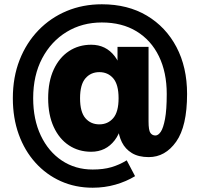

<svg xmlns="http://www.w3.org/2000/svg" viewBox="-20 -724 934 897"><path d="M413 153Q332 153 264 122.5Q196 92 145.5 36Q95 -20 67.5 -96.3Q40 -172.6 40 -265Q40 -363.4 71.5 -443.7Q103 -524 159.5 -582.5Q216 -640.9 291.5 -672.5Q367 -704 456 -704Q577 -704 666 -651Q755 -598 804.5 -504Q854 -410 854 -285Q854 -134 803 -62Q752 10 675 10Q627 10 596 -9Q565 -28 549.5 -59.5Q534 -91 531.5 -128L529 -162L544 -265L529 -367V-505H674V-157Q674 -115 682.7 -103Q691.4 -91 706 -91Q719.3 -91 731.2 -108.5Q743 -126 751 -168.5Q759 -211 759 -285Q759 -386 722.5 -461Q686 -536 618.1 -577.5Q550.1 -619 455.6 -619Q364 -619 291.5 -575Q219 -531 177 -451.5Q135 -372 135 -265.1Q135 -166 170.5 -91Q206 -16 268.8 26Q331.6 68 413 68Q463 68 500.5 57Q538 46 572 25L611 99Q570 124 519.5 138.5Q469 153 413 153ZM406 -15Q347.6 -15 302.3 -44.8Q256.9 -74.6 230.9 -131Q205 -187.3 205 -265Q205 -343 230.9 -399.1Q256.9 -455.2 302.3 -485.1Q347.6 -515 406 -515Q474.5 -515 515.7 -461.6Q557 -408.2 557 -309V-221Q557 -122 515.7 -68.5Q474.5 -15 406 -15ZM443.9 -143Q484 -143 509 -172.1Q534 -201.1 534 -265.1Q534 -329 509.1 -358Q484.1 -387 444.1 -387Q404 -387 379 -357.9Q354 -328.9 354 -264.9Q354 -201 378.9 -172Q403.9 -143 443.9 -143Z"/></svg>

Font: Radio Canada Big
Style: Regular
Weight: 400
Designer: Étienne Aubert Bonn
Foundry: Coppers and Brasses
Version: Version 1.001